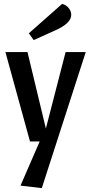

<svg xmlns="http://www.w3.org/2000/svg" viewBox="-20 -779 463 992"><path d="M301 -759Q321 -754 334.5 -738Q348 -722 348 -702Q348 -658 263 -621L154 -572L129 -607ZM196 193 86 180 185 -48H135L8 -510H122L217 -115L319 -510H423Z"/></svg>

Font: Sansita
Style: Regular
Weight: 400
Designer: Pablo Cosgaya
Foundry: Omnibus-Type
Version: Version 1.006;hotconv 1.0.109;makeotfexe 2.5.65596